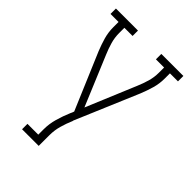

<svg xmlns="http://www.w3.org/2000/svg" viewBox="-215 -617 930 930"><g transform="rotate(45 250.0 -152.5)"><path d="M111 215V178H185V141Q185 104 195.5 67Q206 30 221 -5L229 -24L106 -314Q93 -346 83.5 -379Q74 -412 74 -447V-483H19V-520H170V-483H114V-447Q114 -416 122.5 -386.5Q131 -357 143 -329L250 -73L357 -329Q369 -357 377.5 -386.5Q386 -416 386 -447V-483H330V-520H481V-483H426V-447Q426 -412 416.5 -379Q407 -346 394 -314L257 9Q257 10 256.5 11.5Q256 13 256 14Q243 44 234 76Q225 108 225 141V215Z"/></g></svg>

Font: Iosevka Curly Slab Extralight
Style: Regular
Weight: 200
Monospace: yes
Designer: Belleve Invis
Foundry: Belleve Invis
Version: Version 22.1.2; ttfautohint (v1.8.4)